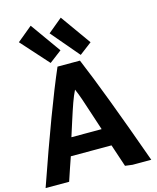

<svg xmlns="http://www.w3.org/2000/svg" viewBox="-149 -1085 976 1190"><g transform="rotate(-15 339.5 -490.0)"><path d="M671 8H551L504 2L456 -142H195Q190 -127 171.5 -74Q153 -21 144 8H-7Q156 -462 259 -700H403Q499 -473 671 8ZM327 -534Q311 -502 296 -460Q281 -418 258.5 -347.5Q236 -277 229 -255H423Q412 -287 390.5 -354Q369 -421 354 -464.5Q339 -508 327 -534ZM265 -912 357 -988 496 -793 417 -733ZM67 -908 164 -988 303 -793 224 -733Z"/></g></svg>

Font: Repo
Style: Bold
Weight: 700
Designer: Stefan Peev
Foundry: Context Ltd
Version: Version 001.000